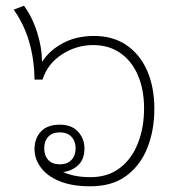

<svg xmlns="http://www.w3.org/2000/svg" viewBox="-20 -645 614 673"><path d="M297 8Q232 8 188.5 -10Q145 -28 123 -58Q101 -88 101 -122Q101 -160 123.5 -184Q146 -208 190 -208Q231 -208 253.5 -183.5Q276 -159 276 -125Q276 -86 253.5 -65.5Q231 -45 201 -42Q241 -24 297 -24Q358 -24 400 -56Q442 -88 463.5 -143Q485 -198 485 -265Q485 -331 463.5 -381Q442 -431 402 -459Q362 -487 306 -487Q248 -487 197.5 -454.5Q147 -422 129 -366H101Q99 -512 28 -611L64 -625Q94 -584 110.5 -530.5Q127 -477 127 -435V-430H129Q153 -468 200 -493.5Q247 -519 310 -519Q377 -519 424.5 -486Q472 -453 496.5 -395.5Q521 -338 521 -264Q521 -188 496.5 -126.5Q472 -65 422.5 -28.5Q373 8 297 8ZM190 -69Q216 -69 230.5 -84.5Q245 -100 245 -125Q245 -150 230.5 -165.5Q216 -181 190 -181Q163 -181 149 -165.5Q135 -150 135 -125Q135 -100 149 -84.5Q163 -69 190 -69Z"/></svg>

Font: Noto Sans Thai Looped ExtLight
Style: Regular
Weight: 200
Designer: Sasikarn Vongin, Ben Mitchell
Foundry: The Fontpad Ltd
Version: Version 1.00